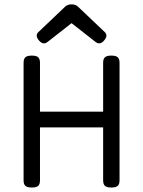

<svg xmlns="http://www.w3.org/2000/svg" viewBox="-20 -833 640 858"><path d="M514.2 -552.7V-26.9Q514.2 -9.8 506.1 -2.4Q498 4.9 478 4.9H477.1Q457 4.9 449 -2.4Q440.9 -9.8 440.9 -26.9V-263.7H158.7V-26.9Q158.7 -9.8 150.6 -2.4Q142.6 4.9 122.6 4.9H121.6Q101.6 4.9 93.5 -2.4Q85.4 -9.8 85.4 -26.9V-552.7Q85.4 -569.8 93.5 -577.1Q101.6 -584.5 121.6 -584.5H122.6Q142.6 -584.5 150.6 -577.1Q158.7 -569.8 158.7 -552.7V-334H440.9V-552.7Q440.9 -569.8 449 -577.1Q457 -584.5 477.1 -584.5H478Q498 -584.5 506.1 -577.1Q514.2 -569.8 514.2 -552.7ZM328.1 -803.7 447.8 -689.9Q455.6 -682.6 455.6 -673.8Q455.6 -663.6 444.3 -650.9Q434.1 -639.2 422.9 -639.2Q415 -639.2 407.7 -645L299.8 -729.5L191.9 -645Q184.6 -639.2 176.8 -639.2Q165.5 -639.2 155.3 -650.9Q144 -663.6 144 -673.8Q144 -682.6 151.9 -689.9L271.5 -803.7Q282.2 -813.5 299.8 -813.5Q317.4 -813.5 328.1 -803.7Z"/></svg>

Font: Courier Prime Code
Style: Regular
Weight: 400
Designer: Alan Dague-Greene
Foundry: Quote-Unquote Apps
Version: Version 3.0318